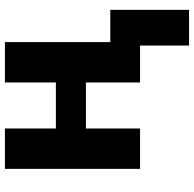

<svg xmlns="http://www.w3.org/2000/svg" viewBox="-24 -565 788 780"><g transform="rotate(-90 370.0 -175.0)"><path d="M575 0H425V-220H238V0H74V-549H238V-342H425V-549H589V-121H720V199H575Z"/></g></svg>

Font: Noto Sans UI ExtraBold
Style: Regular
Weight: 800
Designer: Monotype Design Team
Foundry: Monotype Imaging Inc.
Version: Version 1.001